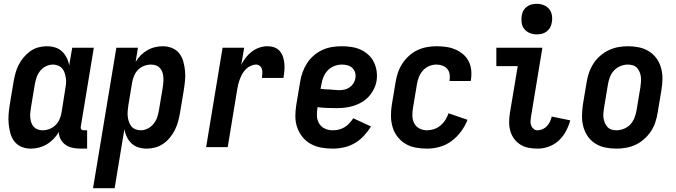

<svg xmlns="http://www.w3.org/2000/svg" viewBox="-20 -770 3540 1005"><path d="M141 8Q115 8 92.5 -1.5Q70 -11 55.5 -29.5Q41 -48 34.5 -72Q28 -96 25.5 -120.5Q23 -145 25 -171Q27 -197 31 -222L51 -342Q55 -365 61 -387Q67 -409 77.5 -430Q88 -451 103.5 -469.5Q119 -488 138.5 -502Q158 -516 180.5 -522Q203 -528 225 -528Q248 -528 269 -521.5Q290 -515 305 -500.5Q320 -486 329.5 -467Q339 -448 342 -427L358 -520H471L403 -108Q402 -104 402.5 -100Q403 -96 405.5 -93Q408 -90 411.5 -89Q415 -88 419 -88H436V8H403Q382 8 361.5 4Q341 0 324.5 -11Q308 -22 298 -40Q288 -58 288 -79Q277 -60 260.5 -43Q244 -26 224.5 -14.5Q205 -3 183.5 2.5Q162 8 141 8ZM202 -88Q220 -88 238 -94.5Q256 -101 270 -114.5Q284 -128 291.5 -145.5Q299 -163 302 -180L321 -300Q324 -315 325.5 -330Q327 -345 325 -359Q323 -373 319 -386.5Q315 -400 306.5 -410.5Q298 -421 284.5 -426.5Q271 -432 257 -432Q238 -432 220 -423Q202 -414 189.5 -398Q177 -382 171 -363.5Q165 -345 162 -327L142 -207Q140 -193 138.5 -179.5Q137 -166 138.5 -153Q140 -140 144 -128Q148 -116 156.5 -106.5Q165 -97 177 -92.5Q189 -88 202 -88Z M467 215 589 -520H702L690 -446Q701 -465 716.5 -480.5Q732 -496 751 -507Q770 -518 791 -523Q812 -528 832 -528Q858 -528 881 -518.5Q904 -509 918.5 -490.5Q933 -472 939.5 -448Q946 -424 948.5 -399.5Q951 -375 948.5 -349Q946 -323 942 -298L922 -178Q918 -155 912 -133Q906 -111 895.5 -90Q885 -69 870 -50.5Q855 -32 835 -18Q815 -4 792.5 2Q770 8 748 8Q725 8 704.5 1.5Q684 -5 668.5 -19.5Q653 -34 644 -53Q635 -72 631 -93L580 215ZM716 -88Q735 -88 753 -97Q771 -106 784 -122Q797 -138 803 -156.5Q809 -175 812 -193L832 -313Q834 -327 835 -340.5Q836 -354 835 -367Q834 -380 830 -392Q826 -404 817.5 -413.5Q809 -423 796.5 -427.5Q784 -432 771 -432Q753 -432 735 -425.5Q717 -419 703.5 -405.5Q690 -392 682.5 -374.5Q675 -357 672 -340L652 -220Q650 -205 648.5 -190Q647 -175 648.5 -161Q650 -147 654.5 -133.5Q659 -120 667 -109.5Q675 -99 688.5 -93.5Q702 -88 716 -88Z M1059 0 1145 -520H1258L1243 -431Q1253 -451 1267 -469Q1281 -487 1299 -500.5Q1317 -514 1338 -521Q1359 -528 1380 -528Q1399 -528 1416 -522Q1433 -516 1444.5 -502.5Q1456 -489 1461.5 -472Q1467 -455 1468.5 -436.5Q1470 -418 1468.5 -399.5Q1467 -381 1464 -362H1351Q1352 -373 1353 -384.5Q1354 -396 1351.5 -406.5Q1349 -417 1340.5 -424.5Q1332 -432 1321 -432Q1307 -432 1292.5 -425.5Q1278 -419 1267 -408Q1256 -397 1248.5 -383.5Q1241 -370 1235.5 -355.5Q1230 -341 1226.5 -326.5Q1223 -312 1221 -298L1172 0Z M1721 8Q1690 8 1660.5 2.5Q1631 -3 1606 -17Q1581 -31 1563 -53.5Q1545 -76 1535.5 -103.5Q1526 -131 1526 -161.5Q1526 -192 1531 -222L1551 -342Q1555 -367 1564 -392Q1573 -417 1587.5 -439.5Q1602 -462 1623 -480Q1644 -498 1668.5 -509Q1693 -520 1718.5 -524Q1744 -528 1769 -528Q1795 -528 1820.5 -524Q1846 -520 1868 -510Q1890 -500 1908.5 -483Q1927 -466 1937.5 -444Q1948 -422 1951.5 -397Q1955 -372 1951 -346Q1947 -324 1936.5 -303Q1926 -282 1910 -264.5Q1894 -247 1873.5 -235Q1853 -223 1830.5 -216Q1808 -209 1786 -206.5Q1764 -204 1742 -204Q1716 -204 1691.5 -205Q1667 -206 1642 -209V-207Q1638 -185 1639 -163Q1640 -141 1650.5 -123.5Q1661 -106 1680 -97Q1699 -88 1721 -88Q1737 -88 1752.5 -91.5Q1768 -95 1782.5 -103.5Q1797 -112 1808.5 -124.5Q1820 -137 1829 -151L1922 -108Q1906 -82 1884.5 -59Q1863 -36 1836.5 -20.5Q1810 -5 1780 1.5Q1750 8 1721 8ZM1755 -298Q1769 -298 1783 -301Q1797 -304 1809.5 -312.5Q1822 -321 1830 -333.5Q1838 -346 1840 -360Q1843 -375 1839 -389.5Q1835 -404 1824.5 -414Q1814 -424 1799.5 -428Q1785 -432 1770 -432Q1750 -432 1730 -424.5Q1710 -417 1695.5 -401.5Q1681 -386 1673 -366.5Q1665 -347 1662 -327L1658 -305Q1670 -303 1682.5 -302.5Q1695 -302 1707 -301.5Q1719 -301 1731 -299.5Q1743 -298 1755 -298Z M2215 8Q2185 8 2155.5 2.5Q2126 -3 2102 -17.5Q2078 -32 2060.5 -54.5Q2043 -77 2035 -104.5Q2027 -132 2026.5 -162Q2026 -192 2031 -222L2051 -342Q2055 -367 2063.5 -391.5Q2072 -416 2086.5 -438Q2101 -460 2121.5 -478.5Q2142 -497 2166 -508Q2190 -519 2215 -523.5Q2240 -528 2264 -528Q2290 -528 2315 -524.5Q2340 -521 2362.5 -511.5Q2385 -502 2403.5 -486.5Q2422 -471 2433 -449.5Q2444 -428 2446.5 -403Q2449 -378 2445 -352L2444 -346H2333V-349Q2336 -365 2333.5 -381.5Q2331 -398 2321 -409.5Q2311 -421 2296 -426.5Q2281 -432 2264 -432Q2245 -432 2226 -424Q2207 -416 2193 -400Q2179 -384 2172 -365Q2165 -346 2162 -327L2142 -207Q2138 -185 2138.5 -164Q2139 -143 2148 -125Q2157 -107 2175.5 -97.5Q2194 -88 2215 -88Q2233 -88 2251.5 -94Q2270 -100 2285.5 -113Q2301 -126 2311.5 -143Q2322 -160 2328 -177L2427 -143Q2415 -111 2393.5 -82Q2372 -53 2344 -32Q2316 -11 2282 -1.5Q2248 8 2215 8Z M2794 8Q2769 8 2746 3.5Q2723 -1 2704 -13Q2685 -25 2671.5 -43Q2658 -61 2651.5 -83.5Q2645 -106 2645 -130Q2645 -154 2649 -178L2690 -424H2578V-520H2819L2760 -162Q2758 -150 2757 -137.5Q2756 -125 2760 -114Q2764 -103 2772.5 -95.5Q2781 -88 2794 -88Q2807 -88 2820.5 -94Q2834 -100 2843.5 -110.5Q2853 -121 2859 -134Q2865 -147 2868 -160L2965 -140Q2957 -111 2942.5 -83.5Q2928 -56 2905 -34.5Q2882 -13 2852.5 -2.5Q2823 8 2794 8ZM2789 -590Q2770 -590 2753 -597Q2736 -604 2724.5 -618Q2713 -632 2710.5 -651Q2708 -670 2711 -689Q2713 -703 2720 -715Q2727 -727 2738.5 -735.5Q2750 -744 2763.5 -747Q2777 -750 2790 -750Q2809 -750 2826.5 -743Q2844 -736 2855 -722Q2866 -708 2869 -689Q2872 -670 2868 -651Q2866 -637 2859 -625Q2852 -613 2840.5 -604.5Q2829 -596 2815.5 -593Q2802 -590 2789 -590Z M3206 8Q3176 8 3147.5 2Q3119 -4 3095.5 -19Q3072 -34 3056.5 -56.5Q3041 -79 3033.5 -106.5Q3026 -134 3026.5 -163.5Q3027 -193 3031 -222L3051 -342Q3055 -367 3064 -392Q3073 -417 3087.5 -439Q3102 -461 3123 -479Q3144 -497 3168 -508Q3192 -519 3217 -523.5Q3242 -528 3267 -528Q3297 -528 3325.5 -522Q3354 -516 3377.5 -501Q3401 -486 3417 -463.5Q3433 -441 3440.5 -413.5Q3448 -386 3447.5 -356.5Q3447 -327 3442 -298L3422 -178Q3418 -153 3409.5 -128Q3401 -103 3386 -81Q3371 -59 3350.5 -41Q3330 -23 3306 -12Q3282 -1 3256.5 3.5Q3231 8 3206 8ZM3207 -88Q3226 -88 3246 -96Q3266 -104 3280 -119.5Q3294 -135 3301.5 -154.5Q3309 -174 3312 -193L3332 -313Q3334 -327 3335 -341Q3336 -355 3334.5 -368Q3333 -381 3328 -393Q3323 -405 3314.5 -414.5Q3306 -424 3293 -428Q3280 -432 3266 -432Q3247 -432 3227.5 -424Q3208 -416 3193.5 -400.5Q3179 -385 3172 -365.5Q3165 -346 3162 -327L3142 -207Q3140 -193 3138.5 -179Q3137 -165 3139 -152Q3141 -139 3146 -127Q3151 -115 3159.5 -105.5Q3168 -96 3180.5 -92Q3193 -88 3207 -88Z"/></svg>

Font: Iosevka Curly
Style: Bold Italic
Weight: 700
Italic angle: -9°
Monospace: yes
Designer: Belleve Invis
Foundry: Belleve Invis
Version: Version 22.1.2; ttfautohint (v1.8.4)